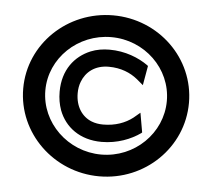

<svg xmlns="http://www.w3.org/2000/svg" viewBox="-41 -506 622 562"><g transform="rotate(5 269.5 -225.5)"><path d="M26 -226C26 -95 136 11 270 11C404 11 513 -95 513 -226C513 -357 404 -462 270 -462C136 -462 26 -357 26 -226ZM91 -226C91 -321 172 -398 270 -398C368 -398 448 -321 448 -226C448 -131 368 -53 270 -53C172 -53 91 -131 91 -226ZM133 -226C133 -206 136 -189 142 -172C160 -124 204 -90 268 -90C314 -90 354 -106 382 -126L384 -128L374 -185L355 -169C333 -152 304 -141 268 -141C256 -141 244 -143 234 -147C206 -158 186 -186 186 -226C186 -238 188 -250 192 -260C203 -289 229 -311 270 -311C306 -311 334 -299 355 -282L374 -266L384 -323L382 -325C354 -345 314 -361 268 -361C249 -361 230 -358 213 -351C167 -332 133 -290 133 -226Z"/></g></svg>

Font: Charger Sport
Style: SeBd
Weight: 600
Designer: Jasper
Foundry: Cannot Into Space Fonts
Version: Version 1.1